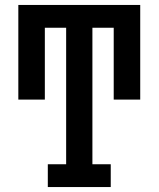

<svg xmlns="http://www.w3.org/2000/svg" viewBox="-20 -755 640 775"><path d="M173 0V-92H247V-643H161V-353H54V-735H546V-353H439V-643H353V-92H427V0Z"/></svg>

Font: Iosevka Slab Semibold Extended
Style: Regular
Weight: 600
Width: 7
Monospace: yes
Designer: Belleve Invis
Foundry: Belleve Invis
Version: Version 11.1.0; ttfautohint (v1.8.3)